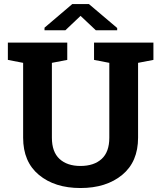

<svg xmlns="http://www.w3.org/2000/svg" viewBox="-20 -922 795 952"><path d="M19 0ZM561 -783.2V-772H455.1L379.4 -843.3L304.2 -772H200.7V-784.7L338.4 -901.9H420.9ZM313.5 -710.9V-625L237.3 -610.4V-239.3Q237.3 -168.9 275.1 -134Q313 -99.1 378.9 -99.1Q445.8 -99.1 483.9 -133.8Q522 -168.5 522 -239.3V-610.4L446.3 -625V-710.9H740.7V-625L664.6 -610.4V-239.3Q664.6 -119.6 585.7 -54.7Q506.8 10.3 378.9 10.3Q251.5 10.3 173.1 -54.7Q94.7 -119.6 94.7 -239.3V-610.4L19 -625V-710.9H94.7H237.3Z"/></svg>

Font: TypoPRO Roboto Slab
Style: Bold
Weight: 700
Designer: Google
Version: Version 1.100263; 2013; ttfautohint (v0.94.20-1c74) -l 8 -r 